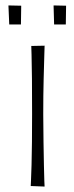

<svg xmlns="http://www.w3.org/2000/svg" viewBox="-20 -686 273 706"><path d="M144 0 93 -2Q93 -2 94 -22.5Q95 -43 96 -79.5Q97 -116 97.5 -164Q98 -212 98 -267Q98 -340 97.5 -396.5Q97 -453 96 -485Q95 -517 95 -517L144 -518Q144 -518 143 -485Q142 -452 140.5 -395Q139 -338 139 -266Q139 -212 140 -164Q141 -116 141.5 -79Q142 -42 143 -21Q144 0 144 0ZM222 -596H179L177 -666L223 -665ZM57 -596H14L11 -666L58 -665Z"/></svg>

Font: Truculenta ExtraLight
Style: Regular
Weight: 250
Version: Version 1.002